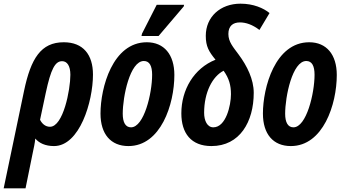

<svg xmlns="http://www.w3.org/2000/svg" viewBox="-76 -785 1874 1045"><path d="M55 -291 -56 240H63L102 48C107 24 114 -6 116 -31C137 -6 171 10 218 10C357 10 430 -231 430 -379C430 -487 377 -555 271 -555C147 -555 92 -467 55 -291ZM196 -95C170 -95 152 -113 142 -133L173 -279C201 -410 224 -452 262 -452C289 -452 307 -427 307 -378C307 -296 268 -95 196 -95Z M694 -589H787L924 -750L926 -759H777L697 -602ZM623 10C799 10 873 -217 873 -377C873 -488 817 -555 723 -555C537 -555 471 -308 471 -167C471 -55 527 10 623 10ZM637 -92C607 -92 592 -119 592 -166C592 -259 631 -453 707 -453C738 -453 752 -426 752 -378C752 -277 708 -92 637 -92Z M1075 10C1229 10 1305 -122 1305 -280C1305 -353 1269 -426 1223 -488C1193 -529 1167 -557 1167 -600C1167 -643 1191 -663 1230 -663C1262 -663 1298 -651 1336 -622L1391 -714C1358 -741 1303 -765 1233 -765C1123 -765 1044 -693 1044 -590C1044 -532 1061 -504 1097 -460C979 -413 911 -296 911 -168C911 -60 964 10 1075 10ZM1085 -92C1052 -92 1035 -128 1035 -171C1035 -282 1080 -369 1141 -400C1171 -358 1181 -321 1181 -272C1181 -212 1154 -92 1085 -92Z M1507 10C1683 10 1757 -217 1757 -377C1757 -488 1701 -555 1607 -555C1421 -555 1355 -308 1355 -167C1355 -55 1411 10 1507 10ZM1521 -92C1491 -92 1476 -119 1476 -166C1476 -259 1515 -453 1591 -453C1622 -453 1636 -426 1636 -378C1636 -277 1592 -92 1521 -92Z"/></svg>

Font: Noto Sans ExtraCondensed
Style: Bold Italic
Weight: 700
Width: 2
Italic angle: -12°
Designer: Monotype Design Team
Foundry: Monotype Imaging Inc.
Version: Version 2.013